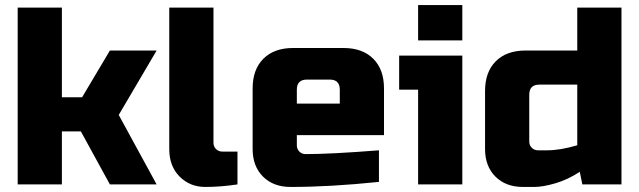

<svg xmlns="http://www.w3.org/2000/svg" viewBox="-20 -730 2530 760"><path d="M225 -210V0H50V-700H225V-345H305L415 -530H600L450 -275L600 0H415L300 -210Z M920 0Q853 10 792.5 10Q732 10 691 -31Q650 -72 650 -140V-700H825V-165Q825 -150 835 -140Q845 -130 860 -130H920Z M1195 -415Q1155 -415 1155 -375V-320H1325V-375Q1325 -415 1285 -415ZM1480 -10Q1287 10 1130 10Q1062 10 1021 -31Q980 -72 980 -140V-380Q980 -455 1022.5 -497.5Q1065 -540 1140 -540H1340Q1415 -540 1457.5 -497.5Q1500 -455 1500 -380V-195H1155V-155Q1155 -140 1165 -130Q1175 -120 1190 -120Q1289 -120 1480 -135Z M1810 -510V0H1635V-375H1560V-510ZM1635 -710H1810V-570H1635Z M2285 0 2275 -50Q2228 -19 2178.5 -4.5Q2129 10 2095 10H2050Q1982 10 1941 -31Q1900 -72 1900 -140V-370Q1900 -445 1942.5 -487.5Q1985 -530 2060 -530H2265V-700H2440V0ZM2145 -135Q2198 -135 2265 -155V-395H2115Q2075 -395 2075 -355V-170Q2075 -155 2085 -145Q2095 -135 2110 -135Z"/></svg>

Font: Russo One
Style: Regular
Weight: 400
Designer: Jovanny lemonad
Foundry: Jovanny Lemonad
Version: Version 1.001